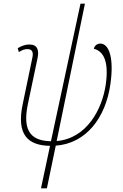

<svg xmlns="http://www.w3.org/2000/svg" viewBox="-20 -780 666 1040"><path d="M202 240H234L282 9C446 -3 552 -141 578 -324C598 -463 572 -544 523 -544C512 -544 494 -538 488 -516C539 -503 571 -451 553 -323C534 -190 451 -30 287 -16L440 -760H416L256 -15C158 -17 98 -60 131 -216L184 -468C192 -510 182 -539 139 -539C120 -539 99 -533 76 -519L82 -498C102 -510 114 -514 128 -514C152 -514 163 -501 155 -466L103 -216C68 -50 131 8 251 10Z"/></svg>

Font: Noto Serif SemiCondensed Thin
Style: Italic
Weight: 100
Width: 4
Italic angle: -12°
Designer: Monotype Design Team
Foundry: Monotype Imaging Inc.
Version: Version 2.013